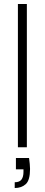

<svg xmlns="http://www.w3.org/2000/svg" viewBox="-20 -740 226 965"><path d="M70 0V-720H115V0ZM54 205V176Q78 176 88 162.5Q98 149 98 124V111H60V54H126Q128 69 129.5 83.5Q131 98 131 109Q131 166 109.5 185.5Q88 205 54 205Z"/></svg>

Font: DM Sans 20pt ExtraLight
Style: Regular
Weight: 250
Version: Version 4.004;gftools[0.9.30]